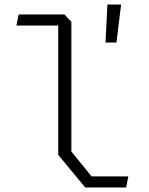

<svg xmlns="http://www.w3.org/2000/svg" viewBox="-20 -829 660 849"><path d="M357 0H537.5L547.5 -49H385L295.5 -159V-732.5L265 -765H62.5L52.5 -716H237.5V-144ZM446.5 -641H495L515.5 -809H455Z"/></svg>

Font: Monaspace Krypton ExtraLight
Style: Regular
Weight: 200
Designer: Riley Cran & the Lettermatic Team
Foundry: Lettermatic
Version: Version 1.101 (Monaspace Krypton)